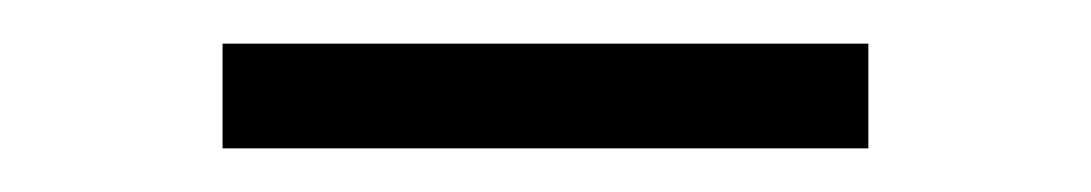

<svg xmlns="http://www.w3.org/2000/svg" viewBox="-20 -301 500 88"><path d="M82 -233H378V-281H82Z"/></svg>

Font: Space Text Light
Style: Regular
Weight: 300
Designer: Florian Karsten (Space Text), Colophon Foundry (Space Mono)
Foundry: Florian Karsten
Version: Version 1.003;PS 001.003;hotconv 1.0.88;makeotf.lib2.5.64775